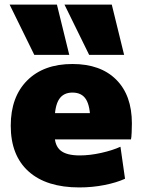

<svg xmlns="http://www.w3.org/2000/svg" viewBox="-20 -810 623 840"><path d="M130 -570 22 -790H229L283 -570ZM370 -570 262 -790H469L523 -570ZM327 10Q183 10 105 -60Q27 -130 27 -260Q27 -386 99 -458Q171 -530 297 -530Q420 -530 488.5 -461.5Q557 -393 557 -270Q557 -252 556 -230Q555 -208 553 -200H137V-315H398L375 -280Q375 -345 356.5 -375Q338 -405 297 -405Q257 -405 238 -375Q219 -345 219 -280V-220Q219 -173 245 -151.5Q271 -130 329 -130Q373 -130 422.5 -141Q472 -152 507 -168L527 -28Q490 -11 437 -0.5Q384 10 327 10Z"/></svg>

Font: M PLUS 2 Black
Style: Regular
Weight: 900
Designer: Coji Morishita
Foundry: UNDERFOREST DESIGN
Version: Version 1.001